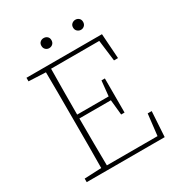

<svg xmlns="http://www.w3.org/2000/svg" viewBox="-191 -949 1005 1077"><g transform="rotate(-30 311.5 -410.5)"><path d="M56 -653V-676H545L556 -515H530L513 -651H201Q200 -581 199.5 -509Q199 -437 199 -357V-355H403L413 -453H435V-232H413L403 -330H199V-327Q199 -242 199.5 -168.5Q200 -95 201 -25H529L545 -163H571L561 0H56V-23L166 -28Q167 -97 167 -167Q167 -237 167 -307V-370Q167 -441 167 -510Q167 -579 166 -648ZM250 -756Q237 -756 227.5 -765Q218 -774 218 -789Q218 -804 227.5 -812.5Q237 -821 250 -821Q264 -821 273.5 -812.5Q283 -804 283 -789Q283 -774 273.5 -765Q264 -756 250 -756ZM456 -756Q443 -756 433 -765Q423 -774 423 -789Q423 -804 433 -812.5Q443 -821 456 -821Q469 -821 478.5 -812.5Q488 -804 488 -789Q488 -774 478.5 -765Q469 -756 456 -756Z"/></g></svg>

Font: Source Serif 4 SmText ExtraLight
Style: Regular
Weight: 200
Designer: Frank Grießhammer
Foundry: Adobe
Version: Version 4.005;hotconv 1.1.0;makeotfexe 2.6.0